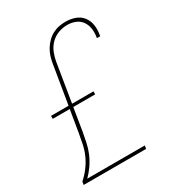

<svg xmlns="http://www.w3.org/2000/svg" viewBox="-180 -846 859 948"><g transform="rotate(-30 250.0 -371.5)"><path d="M16 0 19 -18Q43 -39 62 -64.5Q81 -90 93.5 -118Q106 -146 112 -175Q118 -204 123 -233L144 -359H47V-376H147L184 -599Q187 -617 193 -635.5Q199 -654 209.5 -671Q220 -688 234.5 -702.5Q249 -717 267 -726.5Q285 -736 304 -739.5Q323 -743 341 -743Q369 -743 394.5 -734Q420 -725 436 -704.5Q452 -684 456 -657Q460 -630 455 -602L454 -595H435L436 -601Q440 -625 436.5 -648.5Q433 -672 420 -690Q407 -708 385.5 -716.5Q364 -725 340 -725Q315 -725 290 -716Q265 -707 246 -688Q227 -669 217 -644.5Q207 -620 203 -596L167 -376H289V-359H164L143 -230Q138 -202 132 -173.5Q126 -145 114.5 -117.5Q103 -90 85.5 -64.5Q68 -39 47 -18H375L372 0Z"/></g></svg>

Font: Iosevka Thin Oblique
Style: Regular
Weight: 100
Italic angle: -9°
Monospace: yes
Designer: Belleve Invis
Foundry: Belleve Invis
Version: Version 32.5.0; ttfautohint (v1.8.4)